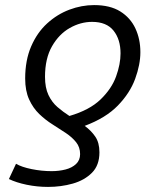

<svg xmlns="http://www.w3.org/2000/svg" viewBox="-20 -550 589 755"><path d="M169 185Q126 185 85 176.5Q44 168 15 154L43 94Q65 107 104.5 115Q144 123 183 123Q212 123 237.5 116.5Q263 110 279 95Q295 80 295 56Q295 29 279.5 9.5Q264 -10 239.5 -26.5Q215 -43 187 -60.5Q159 -78 134.5 -101.5Q110 -125 94.5 -159Q79 -193 79 -241Q79 -313 102.5 -367.5Q126 -422 165.5 -458Q205 -494 253 -512Q301 -530 350 -530Q413 -530 453 -505Q493 -480 512.5 -438Q532 -396 532 -345Q532 -296 511.5 -240Q491 -184 443.5 -135Q396 -86 313 -55Q338 -37 354.5 -13Q371 11 371 49Q371 100 341.5 129.5Q312 159 266 172Q220 185 169 185ZM253 -94Q332 -117 375.5 -159Q419 -201 436.5 -249.5Q454 -298 454 -340Q454 -395 426.5 -429.5Q399 -464 342 -464Q297 -464 254.5 -440Q212 -416 184.5 -368Q157 -320 157 -248Q157 -205 170.5 -176.5Q184 -148 206 -129Q228 -110 253 -94Z"/></svg>

Font: Ubuntu Sans
Style: Italic
Weight: 400
Italic angle: -13.5°
Designer: Dalton Maag Ltd
Foundry: Dalton Maag Ltd
Version: Version 1.006